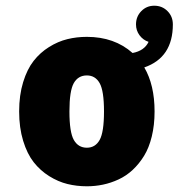

<svg xmlns="http://www.w3.org/2000/svg" viewBox="-20 -641 625 672"><path d="M284 11Q248.5 11 216 3Q183.5 -5 152.2 -24.5Q121 -44 98 -73.2Q75 -102.5 61 -148.2Q47 -194 47 -251Q47 -308 61 -353.5Q75 -399 97.8 -428Q120.5 -457 151.8 -476.5Q183 -496 215.8 -504Q248.5 -512 284 -512Q380.5 -512 444 -455.5Q485.5 -463.5 500 -494.5Q480.5 -501 468.2 -517.8Q456 -534.5 456 -555.5Q456 -583 474.5 -602Q493 -621 520 -621Q547.5 -621 566.2 -602.2Q585 -583.5 585 -555.5Q585 -439.5 485 -405Q521 -343.5 521 -251Q521 -203 511.2 -163.2Q501.5 -123.5 484.2 -95.5Q467 -67.5 444.5 -46.5Q422 -25.5 395 -13Q368 -0.5 340.5 5.2Q313 11 284 11ZM284 -124Q313.5 -124 328.8 -151.2Q344 -178.5 344 -251Q344 -323 328.8 -350Q313.5 -377 284 -377Q253.5 -377 238.2 -350Q223 -323 223 -251Q223 -178 238.5 -151Q254 -124 284 -124Z"/></svg>

Font: League Mono Narrow ExtraBold
Style: Regular
Weight: 800
Width: 3
Designer: Tyler Finck
Foundry: The League of Moveable Type / Tyler Finck
Version: Version 2.210